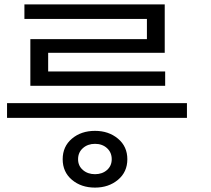

<svg xmlns="http://www.w3.org/2000/svg" viewBox="-20 -771 960 873"><path d="M412 82Q349 82 307 46.5Q265 11 265 -47Q265 -105 307 -140.5Q349 -176 412 -176Q474 -176 516.5 -140.5Q559 -105 559 -47Q559 11 516.5 46.5Q474 82 412 82ZM412 21Q445 21 466.5 2Q488 -17 488 -47Q488 -78 466.5 -97.5Q445 -117 412 -117Q379 -117 357 -97.5Q335 -78 335 -47Q335 -17 357 2Q379 21 412 21ZM830 -235H12V-302H830ZM731 -381H118V-593H648V-707H729V-531H199V-446H731ZM729 -685H91V-751H729Z"/></svg>

Font: korean15
Style: Book
Weight: 400
Designer: Jelle Bosma - Monotype Design Team
Foundry: Monotype Imaging Inc.
Version: Version 2.003